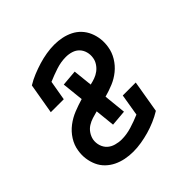

<svg xmlns="http://www.w3.org/2000/svg" viewBox="-148 -663 796 796"><g transform="rotate(-45 250.0 -265.0)"><path d="M196 8Q173 8 150.5 3.5Q128 -1 108.5 -10.5Q89 -20 73.5 -35Q58 -50 49 -70Q40 -90 37 -112.5Q34 -135 38 -158Q42 -185 57.5 -209.5Q73 -234 96 -251.5Q119 -269 145.5 -279.5Q172 -290 199 -298L189 -393L259 -399L268 -314Q282 -317 296 -322Q310 -327 322 -336Q334 -345 342.5 -358Q351 -371 353 -385Q356 -402 351.5 -418.5Q347 -435 336 -446.5Q325 -458 309 -463Q293 -468 276 -468Q247 -468 218 -458.5Q189 -449 161 -437L146 -350H70L93 -484Q114 -497 137.5 -506.5Q161 -516 184 -523Q207 -530 231 -534Q255 -538 278 -538Q301 -538 322.5 -533.5Q344 -529 363 -519.5Q382 -510 396.5 -494.5Q411 -479 419.5 -459Q428 -439 430.5 -417Q433 -395 429 -372Q425 -346 410.5 -322Q396 -298 374.5 -280.5Q353 -263 327.5 -252.5Q302 -242 276 -235L286 -137L216 -131L207 -218Q192 -214 177 -209.5Q162 -205 148.5 -196.5Q135 -188 126 -174.5Q117 -161 114 -146Q111 -128 116.5 -111Q122 -94 134 -83Q146 -72 163.5 -67Q181 -62 198 -62Q227 -62 256.5 -71Q286 -80 314 -92L330 -188H406L382 -46Q361 -33 337.5 -23Q314 -13 291 -6.5Q268 0 244 4Q220 8 196 8Z"/></g></svg>

Font: Iosevka Slab
Style: Italic
Weight: 400
Italic angle: -9°
Monospace: yes
Designer: Belleve Invis
Foundry: Belleve Invis
Version: Version 11.1.0; ttfautohint (v1.8.3)